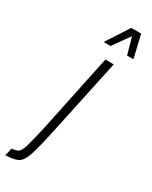

<svg xmlns="http://www.w3.org/2000/svg" viewBox="-289 -945 785 994"><g transform="rotate(30 103.5 -448.5)"><path d="M45 -226 142 -688H192L95 -234Q70 -117 54.5 -72.5Q39 -28 16.5 -15Q-6 -2 -59 0L-48 -46Q-20 -48 -8 -57.5Q4 -67 14 -100Q24 -133 45 -226ZM92 -762V-767L176 -897H235L266 -767L265 -762H229L201 -862L130 -762Z"/></g></svg>

Font: Saira Ultra Condensed Light
Style: Italic
Weight: 300
Width: 1
Italic angle: -12°
Designer: Hector Gatti with collaboration of the Omnibus-Type team
Foundry: Omnibus-Type
Version: Version 1.001; ttfautohint (v1.8)